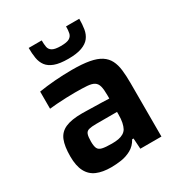

<svg xmlns="http://www.w3.org/2000/svg" viewBox="-172 -843 909 970"><g transform="rotate(-30 282.5 -357.5)"><path d="M196 8Q147 8 113 -6.5Q79 -21 61.5 -54.5Q44 -88 44 -143Q44 -202 58 -236.5Q72 -271 107 -286.5Q142 -302 204 -302Q214 -302 232 -301.5Q250 -301 273 -300.5Q296 -300 319 -299.5Q342 -299 361 -298V-318Q361 -351 356 -370Q351 -389 337 -398Q323 -407 296 -409Q269 -411 226 -411Q204 -411 175 -410Q146 -409 119 -407Q92 -405 76 -403V-503Q119 -510 169 -514Q219 -518 270 -518Q330 -518 370.5 -510.5Q411 -503 435.5 -487Q460 -471 472.5 -446.5Q485 -422 489 -388.5Q493 -355 493 -312V0H370L366 -62H358Q341 -31 313.5 -16Q286 -1 255.5 3.5Q225 8 196 8ZM259 -94Q281 -94 297.5 -97Q314 -100 326.5 -107.5Q339 -115 346 -127Q353 -140 357 -159Q361 -178 361 -205V-220H240Q212 -220 197 -216Q182 -212 177 -198Q172 -184 172 -156Q172 -130 178 -116.5Q184 -103 203 -98.5Q222 -94 259 -94ZM283 -575Q233 -575 203.5 -586Q174 -597 159.5 -616.5Q145 -636 140.5 -663Q136 -690 136 -723H212Q212 -700 215 -684Q218 -668 233 -659Q248 -650 282 -650Q318 -650 332.5 -659Q347 -668 350.5 -684Q354 -700 354 -723H431Q431 -690 426.5 -663Q422 -636 407 -616.5Q392 -597 362 -586Q332 -575 283 -575Z"/></g></svg>

Font: Saira Thin SemiBold
Style: Regular
Weight: 600
Version: Version 1.101